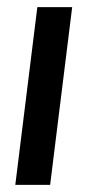

<svg xmlns="http://www.w3.org/2000/svg" viewBox="-20 -520 246 540"><path d="M121 0H23L85 -500H183Z"/></svg>

Font: Kulim Park SemiBold
Style: Italic
Weight: 600
Italic angle: -8°
Designer: Noponies / Dale Sattler
Foundry: Noponies
Version: Version 1.000; ttfautohint (v1.8.3)